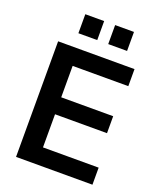

<svg xmlns="http://www.w3.org/2000/svg" viewBox="-165 -1022 929 1122"><g transform="rotate(20 299.0 -461.0)"><path d="M547.9 0V-106H201.7V-312H524.9V-417.5H201.7V-612.8H547.9V-718.8H72.8V0ZM470.7 -803.7V-921.9H353.5V-803.7ZM285.2 -803.7V-921.9H168V-803.7Z"/></g></svg>

Font: Winston SemiBold
Style: Regular
Weight: 600
Designer: Vernon Adams, Kim Jin-seong, David Berlow, Cristiano Sobral
Foundry: The Winston Project Authors
Version: Version 3.004